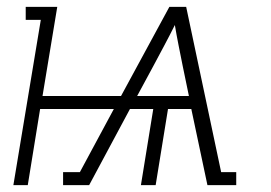

<svg xmlns="http://www.w3.org/2000/svg" viewBox="-20 -540 790 560"><path d="M19 0 99 -482H55V-520H147L104 -260H333L474 -520H523L625 -38H669V0H585L538 -222H470L434 0H391L427 -222H359L240 0H164V-38H213L312 -222H97L61 0ZM380 -260H531L513 -347Q507 -377 501 -407Q495 -437 490 -467Q475 -437 459 -407Q443 -377 427 -347Z"/></svg>

Font: Iosevka Etoile Extralight
Style: Italic
Weight: 200
Italic angle: -9°
Designer: Belleve Invis
Foundry: Belleve Invis
Version: Version 22.1.2; ttfautohint (v1.8.4)